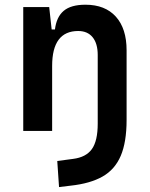

<svg xmlns="http://www.w3.org/2000/svg" viewBox="-20 -547 626 802"><path d="M226.6 234.4 219.2 125.5 285.2 116.7Q339.4 109.9 363.8 75.7Q388.2 41.5 388.2 -30.3V-317.4Q388.2 -365.2 366.9 -391.4Q345.7 -417.5 306.6 -417.5Q197.8 -417.5 197.8 -271.5V0H77.1V-517.6H185.5L195.8 -423.8H209.5Q215.8 -476.1 246.1 -501.7Q276.4 -527.3 336.9 -527.3Q418.9 -527.3 463.9 -477.5Q508.8 -427.7 508.8 -336.9V-45.9Q508.8 46.4 484.4 103.8Q460 161.1 408.4 190.4Q356.9 219.7 275.4 228.5Z"/></svg>

Font: Cascadia Mono NF SemiBold
Style: Regular
Weight: 600
Monospace: yes
Designer: Aaron Bell
Foundry: Saja Typeworks
Version: Version 2404.023; ttfautohint (v1.8.4)